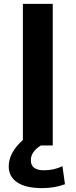

<svg xmlns="http://www.w3.org/2000/svg" viewBox="-20 -750 391 990"><path d="M191 0Q139 32 139 76Q139 128 207 128Q258 128 302 107L315 200Q261 220 198 220Q113 220 69 190.5Q25 161 25 108Q25 37 98 -28V-730H252V0Z"/></svg>

Font: Mplus 1p Bold
Style: Bold
Weight: 700
Version: Version 1.061